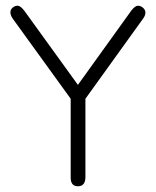

<svg xmlns="http://www.w3.org/2000/svg" viewBox="-20 -648 549 675"><path d="M228.5 -300.8 24.4 -583Q16.6 -594.7 16.6 -604.5Q16.6 -614.3 24.4 -621.1Q32.2 -627.9 42 -627.9Q51.8 -627.9 65.4 -610.4L253.9 -349.6L441.4 -610.4Q455.1 -627.9 464.8 -627.9Q474.6 -627.9 482.9 -620.6Q491.2 -613.3 491.2 -603.5Q491.2 -593.8 483.4 -583L280.3 -300.8V-23.4Q279.3 6.8 253.9 6.8Q228.5 6.8 228.5 -23.4Z"/></svg>

Font: Jura
Style: Book
Weight: 400
Version: Version 2.5